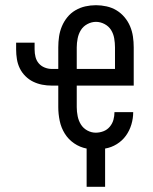

<svg xmlns="http://www.w3.org/2000/svg" viewBox="-20 -562 590 738"><path d="M313 156V9Q287 4 265 -11Q243 -26 229 -48.5Q215 -71 209.5 -97.5Q204 -124 204 -150V-233H179Q160 -233 142 -236.5Q124 -240 107.5 -248Q91 -256 77.5 -269.5Q64 -283 56 -299.5Q48 -316 45 -334.5Q42 -353 42 -372V-398H113V-372Q113 -357 116.5 -343Q120 -329 129 -318.5Q138 -308 151.5 -302.5Q165 -297 179 -297H204V-380Q204 -401 207 -421.5Q210 -442 218 -461Q226 -480 239 -496Q252 -512 270 -522.5Q288 -533 308 -537.5Q328 -542 349 -542Q369 -542 389.5 -537.5Q410 -533 427.5 -522.5Q445 -512 458.5 -496Q472 -480 480 -461Q488 -442 491 -421.5Q494 -401 494 -380V-233H275V-150Q275 -133 278.5 -115.5Q282 -98 291 -83.5Q300 -69 315.5 -60.5Q331 -52 348 -52Q363 -52 377.5 -57.5Q392 -63 402 -75Q412 -87 416 -101.5Q420 -116 420 -131H492Q492 -107 485 -83.5Q478 -60 464 -40.5Q450 -21 429 -8Q408 5 384 9V156ZM422 -297V-380Q422 -397 419 -414.5Q416 -432 407 -446.5Q398 -461 382 -469.5Q366 -478 349 -478Q332 -478 316 -469.5Q300 -461 291 -446.5Q282 -432 278.5 -414.5Q275 -397 275 -380V-297Z"/></svg>

Font: Lode Term
Style: Regular
Weight: 400
Monospace: yes
Designer: Belleve Invis
Foundry: Belleve Invis
Version: Version 29.2.0